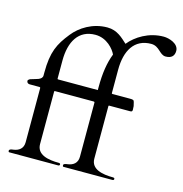

<svg xmlns="http://www.w3.org/2000/svg" viewBox="-116 -908 970 1015"><g transform="rotate(15 369.5 -401.0)"><path d="M598 -8C598 -11 595 -14 589 -14C531 -14 468 -26 468 -84V-371C468 -374 469 -375 471 -375H586C595 -375 598 -378 598 -386C598 -393 597 -399 597 -406C595 -413 594 -420 592 -427C590 -438 583 -439 568 -439H473C471 -439 468 -439 468 -443V-571C468 -675 510 -748 602 -748C648 -748 658 -703 692 -703C724 -703 739 -719 739 -746C739 -786 685 -802 656 -802C575 -802 507 -759 470 -713C442 -738 411 -772 356 -772C275 -772 209 -729 172 -682C120 -617 95 -569 95 -455V-439C95 -414 57 -411 39 -404C32 -403 20 -397 20 -390C20 -381 27 -375 36 -375H89C93 -375 95 -373 95 -370V-74C95 -39 72 -23 42 -19C33 -18 20 -16 20 -8C20 -3 21 -1 24 0H292C299 0 301 -3 301 -8C301 -11 298 -14 292 -14C234 -14 171 -26 171 -84V-371C171 -374 172 -375 174 -375H386C390 -375 392 -373 392 -370V-74C392 -39 369 -23 339 -19C330 -18 317 -16 317 -8C317 -3 318 -1 321 0H589C596 0 598 -3 598 -8ZM421 -641C401 -590 392 -530 392 -455V-439C392 -439 391 -439 391 -439H176C174 -439 171 -439 171 -443V-541C171 -645 213 -718 305 -718C368 -718 409 -668 421 -641Z"/></g></svg>

Font: fbb
Style: Regular
Weight: 400
Designer: David J. Perry, Michael Sharpe
Version: Version 1.045